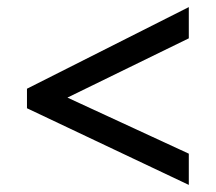

<svg xmlns="http://www.w3.org/2000/svg" viewBox="-20 -601 608 541"><path d="M56 -351 512 -581V-493L170 -326L512 -168V-80L56 -296Z"/></svg>

Font: Noto Sans Oriya Medium
Style: Regular
Weight: 500
Version: Version 2.003